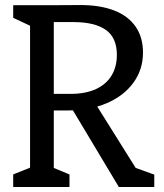

<svg xmlns="http://www.w3.org/2000/svg" viewBox="-20 -751 660 771"><path d="M169 -374H263Q323.8 -374 365.7 -393.5Q407.5 -413 428.4 -448.4Q449.3 -483.8 449.3 -530.5Q449.3 -600 404.6 -631.2Q359.8 -662.3 275.8 -662.3H168.8V-730L301 -730.7Q381.2 -731 437.9 -709.1Q494.7 -687.2 524.4 -644.3Q554.2 -601.5 554.2 -539.5Q554.2 -472.2 515.9 -419.2Q477.7 -366.3 409.3 -336.9Q341 -307.5 253.8 -307.5H169ZM33 -50.5 120.7 -85.8 100.7 -47.2V-677.2L120.7 -638.3L33 -679.5V-730H196V-44.3L173.7 -85.8L259 -50.5V0H33ZM259.3 -330.5 349.2 -357.2 539.5 -53.2 504.2 -84.2 599.5 -49.8V0H457.3Z"/></svg>

Font: Monaspace Xenon Var
Style: Regular
Weight: 400
Designer: Riley Cran and the Lettermatic Team
Version: Version 1.000 (Monaspace Xenon Var)